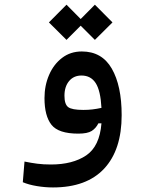

<svg xmlns="http://www.w3.org/2000/svg" viewBox="-20 -572 626 826"><path d="M208 234.4Q173.3 234.4 138.4 228.5Q103.5 222.7 78.1 211.9L85.4 123Q114.3 128.9 140.4 132.3Q166.5 135.7 199.2 135.7Q292.5 135.7 350.6 96.7Q408.7 57.6 416.5 -41.5H403.3Q392.6 -20 374.3 -8.5Q356 2.9 316.9 2.9Q231.4 2.9 201.4 -35.2Q171.4 -73.2 171.4 -149.9Q171.4 -204.1 191.2 -249.8Q210.9 -295.4 247.1 -323Q283.2 -350.6 332 -350.6Q418.5 -350.6 460.9 -276.9Q503.4 -203.1 503.4 -76.7Q503.4 72.8 428 153.6Q352.5 234.4 208 234.4ZM416.5 -107.9Q412.6 -182.1 391.6 -214.6Q370.6 -247.1 330.6 -247.1Q296.9 -247.1 277.1 -223.1Q257.3 -199.2 257.3 -160.2Q257.3 -123.5 273.2 -111.3Q289.1 -99.1 338.4 -99.1Q359.4 -99.1 377.7 -101.3Q396 -103.5 416.5 -107.9ZM388.2 -400.4 327.1 -461.4 266.1 -400.4 190.4 -475.6 266.1 -551.8 327.1 -490.2 388.2 -551.8 463.9 -475.6Z"/></svg>

Font: Cascadia Code NF
Style: Regular
Weight: 400
Monospace: yes
Designer: Aaron Bell
Foundry: Saja Typeworks
Version: Version 2404.023; ttfautohint (v1.8.4)